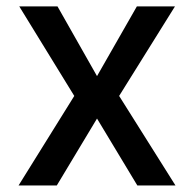

<svg xmlns="http://www.w3.org/2000/svg" viewBox="-20 -565 591 585"><path d="M155.2 -545.5H38.7L206.3 -272.7L36.6 0H153.1L275.6 -203.8L398.4 0H514.6L343 -272.7L513.1 -545.5H397L275.6 -333.1Z"/></svg>

Font: Margiela Sans Medium
Style: Regular
Weight: 500
Designer: Stefan Endress, Andreas Faust
Version: Version 1.100;FEAKit 1.0